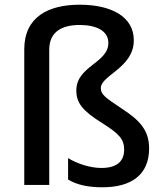

<svg xmlns="http://www.w3.org/2000/svg" viewBox="-20 -785 695 815"><path d="M548 -614C548 -714 453 -765 318 -765C184 -765 83 -712 83 -576V0H189V-574C189 -654 248 -679 318 -679C389 -679 440 -654 440 -603C440 -517 304 -505 304 -401C304 -348 330 -315 413 -263C486 -217 507 -194 507 -150C507 -101 477 -72 410 -72C359 -72 302 -93 269 -114V-23C305 -1 352 10 415 10C536 10 613 -42 613 -155C613 -234 570 -276 500 -322C426 -371 408 -384 408 -411C408 -466 548 -497 548 -614Z"/></svg>

Font: Noto Sans Gujarati UI Medium
Style: Regular
Weight: 500
Designer: Jelle Bosma - Monotype Design Team, Universal Thirst
Foundry: Monotype Imaging Inc.
Version: Version 2.106